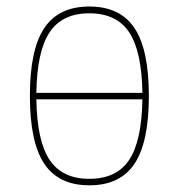

<svg xmlns="http://www.w3.org/2000/svg" viewBox="-20 -550 540 580"><path d="M386.2 -55.2Q342.8 9.8 250 9.8Q157.2 9.8 113.8 -55.2Q70.3 -120.1 70.3 -260.3Q70.3 -400.4 113.8 -465.3Q157.2 -530.3 250 -530.3Q342.8 -530.3 386.2 -465.3Q429.7 -400.4 429.7 -260.3Q429.7 -120.1 386.2 -55.2ZM89.8 -250Q91.8 -124 129.9 -66.9Q168 -9.8 250 -9.8Q332 -9.8 370.1 -66.9Q408.2 -124 410.2 -250ZM89.8 -269.5H410.2Q408.2 -395.5 370.1 -452.6Q332 -509.8 250 -509.8Q168 -509.8 129.9 -452.6Q91.8 -395.5 89.8 -269.5Z"/></svg>

Font: Mgen+ 1mn thin
Style: Regular
Weight: 100
Designer: [Source Han Sans]
Ryoko NISHIZUKA  (kana & ideographs); Paul D. Hunt (Latin, Greek & Cyrillic); Wenlong ZHANG  (bopomofo
Version: Version 1.059.20150602